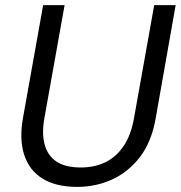

<svg xmlns="http://www.w3.org/2000/svg" viewBox="-20 -720 708 752"><path d="M282 12Q200 12 147.5 -20Q95 -52 75 -113Q55 -174 70 -258L149 -700H233L154 -258Q143 -197 155 -153.5Q167 -110 201.5 -87Q236 -64 296 -64Q349 -64 391.5 -84Q434 -104 463.5 -147Q493 -190 505 -258L584 -700H668L590 -258Q574 -165 528.5 -105.5Q483 -46 419 -17Q355 12 282 12Z"/></svg>

Font: DM Sans 20pt
Style: Italic
Weight: 400
Italic angle: -10°
Version: Version 4.004;gftools[0.9.30]